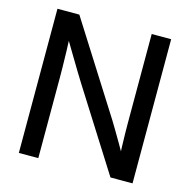

<svg xmlns="http://www.w3.org/2000/svg" viewBox="-107 -832 925 936"><g transform="rotate(15 356.0 -364.0)"><path d="M69.3 0V-727.5H179.7L468.8 -271Q478.5 -255.4 493.7 -229.7Q508.8 -204.1 526.1 -174.6Q543.5 -145 559.6 -116.2L549.8 -95.2Q548.3 -122.1 547.1 -158.2Q545.9 -194.3 545.4 -227.1Q544.9 -259.8 544.9 -275.9V-727.5H643.1V0H531.7L274.4 -406.7Q263.2 -424.8 244.6 -455.1Q226.1 -485.4 201.7 -526.4Q177.2 -567.4 148.4 -615.7L161.6 -638.2Q164.1 -582 165.3 -536.9Q166.5 -491.7 167 -459.2Q167.5 -426.8 167.5 -407.7V0Z"/></g></svg>

Font: Inter Cardless Display
Style: Regular
Weight: 400
Designer: Rasmus Andersson
Foundry: rsms
Version: Version 4.001;git-9221beed3